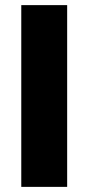

<svg xmlns="http://www.w3.org/2000/svg" viewBox="-20 -729 345 749"><path d="M63 0H242V-709H63Z"/></svg>

Font: MV Cash ExtraBold
Style: Regular
Weight: 800
Designer: Rodrigo Fuenzalida
Foundry: fragTYPE
Version: Version 1.100;Glyphs 3.1.2 (3151)